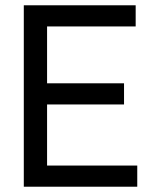

<svg xmlns="http://www.w3.org/2000/svg" viewBox="-20 -706 587 726"><path d="M70 0V-686H493V-606H158V-391H449V-311H158V-80H499V0Z"/></svg>

Font: Archivo Narrow
Style: Regular
Weight: 400
Designer: Hector Gatti
Foundry: Omnibus-Type
Version: Version 3.002